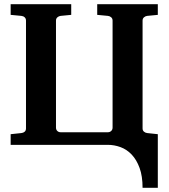

<svg xmlns="http://www.w3.org/2000/svg" viewBox="-20 -691 804 916"><path d="M660.2 205.1Q660.2 149.4 646 110.4Q631.8 71.3 608.4 46.6Q585 22 555.2 11Q525.4 0 494.1 0H30.8V-50.8L82 -56.2Q91.3 -57.1 97.7 -62.7Q104 -68.4 104 -78.1V-592.8Q104 -602.5 97.7 -608.4Q91.3 -614.3 82 -615.2L30.8 -620.1V-670.9H319.8V-620.1L269 -615.2Q260.7 -614.3 253.9 -608.4Q247.1 -602.5 247.1 -592.8V-82Q247.1 -72.3 253.4 -66.2Q259.8 -60.1 269 -60.1H495.1Q503.9 -60.1 510.5 -66.2Q517.1 -72.3 517.1 -82V-592.8Q517.1 -602.5 510.5 -608.4Q503.9 -614.3 495.1 -615.2L443.8 -620.1V-670.9H732.9V-620.1L682.1 -615.2Q673.8 -614.3 667 -608.4Q660.2 -602.5 660.2 -592.8V-78.1Q660.2 -68.4 667 -62.7Q673.8 -57.1 682.1 -56.2L732.9 -50.8V205.1Z"/></svg>

Font: Charis SIL CyrE
Style: Bold
Weight: 700
Foundry: SIL International
Version: Version 5.000